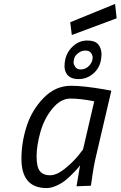

<svg xmlns="http://www.w3.org/2000/svg" viewBox="-20 -946 613 976"><path d="M345 -768 337 -833 565 -926 573 -853ZM217 10Q89 10 89 -139Q89 -222 115.5 -304.5Q142 -387 202 -448.5Q262 -510 341 -510Q402 -510 508 -492L546 -485L470 -160Q456 -104 446 -28L442 -2L369 1Q383 -85 387 -106Q382 -97 357.5 -71.5Q333 -46 314 -30.5Q295 -15 268 -2.5Q241 10 217 10ZM459 -431Q389 -445 338.5 -445Q288 -445 246 -393.5Q204 -342 185 -273.5Q166 -205 166 -151Q166 -97 183 -76Q200 -55 234 -55Q268 -55 308.5 -87.5Q349 -120 376 -153L402 -186ZM352 -712Q383 -740 423.5 -740Q464 -740 480 -719.5Q496 -699 496 -671Q496 -663 495 -655Q491 -606 457.5 -575Q424 -544 379.5 -544Q335 -544 318 -572Q308 -589 308 -608Q308 -673 352 -712ZM428 -607Q451 -627 451 -654Q451 -665 442.5 -677Q434 -689 414 -689Q394 -689 377.5 -676Q361 -663 357.5 -650Q354 -637 354 -628Q354 -619 362.5 -606Q371 -593 391 -593Q411 -593 428 -607Z"/></svg>

Font: TitilliumWebItalic
Style: Italic
Weight: 400
Italic angle: -13°
Version: Version 1.001;PS 57.000;hotconv 1.0.70;makeotf.lib2.5.55311